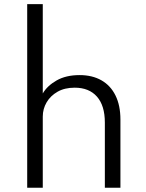

<svg xmlns="http://www.w3.org/2000/svg" viewBox="-20 -880 683 900"><path d="M107.5 0V-860.5H180.5V-442Q201.5 -478 245.5 -503Q289.5 -528 353 -528Q412.5 -528 455.5 -503.5Q498.5 -479 521.5 -432.2Q544.5 -385.5 544.5 -319.5V0H471.5V-305.5Q471.5 -385 434.5 -427Q397.5 -469 330 -469Q283 -469 249.8 -450Q216.5 -431 198.5 -400.2Q180.5 -369.5 180.5 -333.5V0Z"/></svg>

Font: Spartan Thin
Style: Regular
Weight: 400
Version: Version 1.004